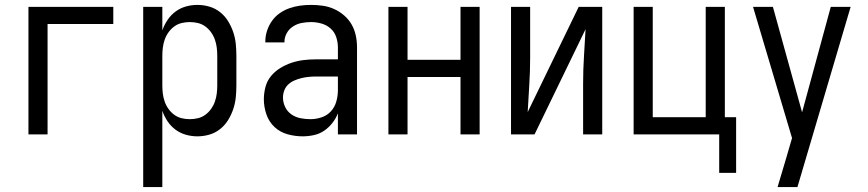

<svg xmlns="http://www.w3.org/2000/svg" viewBox="-20 -548 3540 783"><path d="M96 0V-520H442V-450H174V0Z M564 215V-520H642V-424Q650 -447 663.5 -467Q677 -487 696 -501Q715 -515 738 -521.5Q761 -528 785 -528Q810 -528 834 -521Q858 -514 877.5 -498.5Q897 -483 910 -462Q923 -441 931 -417.5Q939 -394 941.5 -369.5Q944 -345 944 -320V-200Q944 -175 941.5 -150.5Q939 -126 931 -102.5Q923 -79 910 -58Q897 -37 877.5 -21.5Q858 -6 834 1Q810 8 785 8Q761 8 738 1.5Q715 -5 696 -19Q677 -33 663.5 -53Q650 -73 642 -96V215ZM754 -62Q771 -62 787.5 -66Q804 -70 817.5 -80Q831 -90 841 -104Q851 -118 856.5 -134Q862 -150 864 -166.5Q866 -183 866 -200V-320Q866 -337 864 -353.5Q862 -370 856.5 -386Q851 -402 841 -416Q831 -430 817.5 -440Q804 -450 787.5 -454Q771 -458 754 -458Q737 -458 720.5 -454Q704 -450 690.5 -440Q677 -430 667 -416Q657 -402 651.5 -386Q646 -370 644 -353.5Q642 -337 642 -320V-200Q642 -183 644 -166.5Q646 -150 651.5 -134Q657 -118 667 -104Q677 -90 690.5 -80Q704 -70 720.5 -66Q737 -62 754 -62Z M1214 8Q1183 8 1152.5 -0.5Q1122 -9 1099.5 -30Q1077 -51 1066.5 -81.5Q1056 -112 1056 -143Q1056 -168 1062.5 -193Q1069 -218 1085 -237.5Q1101 -257 1123 -270.5Q1145 -284 1169 -292Q1193 -300 1218 -303Q1243 -306 1269 -306H1358V-355Q1358 -376 1351 -397Q1344 -418 1328 -432Q1312 -446 1291 -452Q1270 -458 1249 -458Q1230 -458 1211 -454.5Q1192 -451 1175.5 -440.5Q1159 -430 1149.5 -413Q1140 -396 1140 -377V-375H1062V-378Q1062 -401 1069 -422.5Q1076 -444 1089 -462.5Q1102 -481 1120.5 -494Q1139 -507 1160.5 -514.5Q1182 -522 1204 -525Q1226 -528 1249 -528Q1273 -528 1297 -524.5Q1321 -521 1343 -511Q1365 -501 1383.5 -485Q1402 -469 1414 -448Q1426 -427 1431 -403Q1436 -379 1436 -355V0H1358V-86Q1350 -65 1335.5 -46.5Q1321 -28 1302 -15Q1283 -2 1260 3Q1237 8 1214 8ZM1246 -62Q1269 -62 1291.5 -69.5Q1314 -77 1329.5 -94Q1345 -111 1351.5 -134Q1358 -157 1358 -180V-236H1269Q1254 -236 1239 -234.5Q1224 -233 1209.5 -229.5Q1195 -226 1181 -220Q1167 -214 1156 -204Q1145 -194 1139.5 -179.5Q1134 -165 1134 -150Q1134 -130 1143 -111.5Q1152 -93 1168.5 -81.5Q1185 -70 1205 -66Q1225 -62 1246 -62Z M1564 0V-520H1642V-304H1858V-520H1936V0H1858V-234H1642V0Z M2064 0V-520H2142V-312Q2142 -257 2138.5 -202Q2135 -147 2132 -91L2340 -520H2436V0H2358V-208Q2358 -263 2361.5 -318Q2365 -373 2368 -429L2160 0Z M2913 157V0H2564V-520H2642V-70H2858V-520H2936V-70H2982V157Z M3151 215Q3160 185 3169 154.5Q3178 124 3187 94L3210 15L3051 -520H3132L3251 -90L3368 -520H3449L3232 215Z"/></svg>

Font: Huly
Style: Regular
Weight: 400
Designer: Belleve Invis
Foundry: Belleve Invis
Version: Version 33.2.5; ttfautohint (v1.8.4)